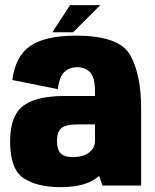

<svg xmlns="http://www.w3.org/2000/svg" viewBox="-20 -744 621 770"><path d="M391 0 377.5 -39Q377 -38.5 376 -37.5Q327.5 6.5 223 6.5Q128.5 6.5 74.5 -29.5Q20.5 -65.5 20.5 -177Q20.5 -279 72.5 -319Q124.5 -359 238 -359H361V-376.5Q361 -433 341.5 -453.8Q322 -474.5 289.5 -474.5Q259.5 -474.5 238.8 -455.8Q218 -437 212 -386.5L29.5 -423Q41.5 -518.5 101.5 -559.8Q161.5 -601 284.5 -601Q458.5 -601 502.2 -523Q546 -445 546 -308.5V0ZM361 -181V-245H292Q241.5 -245 225 -229.2Q208.5 -213.5 208.5 -179.5Q208.5 -144.5 223 -129.2Q237.5 -114 272.5 -114Q312.5 -114 336.8 -132Q361 -150 361 -181ZM190 -614.5 261 -723.5H382.5L273 -614.5Z"/></svg>

Font: Anybody ExtraBold
Style: Regular
Weight: 800
Designer: Tyler Finck
Foundry: Etcetera Type Company
Version: Version 1.010; ttfautohint (v1.8.3) -l 8 -r 50 -G 200 -x 14 